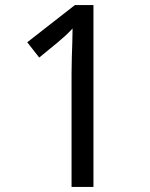

<svg xmlns="http://www.w3.org/2000/svg" viewBox="-20 -734 591 754"><path d="M261 0V-446Q261 -474 262 -506.5Q263 -539 264 -569.5Q265 -600 265 -622Q249 -605 237.5 -594.5Q226 -584 206 -567L134 -508L87 -568L274 -714H347V0Z"/></svg>

Font: hexlkannada05
Style: Book
Weight: 400
Designer: Jelle Bosma - Monotype Design Team
Foundry: Monotype Imaging Inc.
Version: Version 2.003